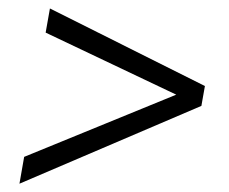

<svg xmlns="http://www.w3.org/2000/svg" viewBox="-20 -549 547 458"><path d="M400.4 -323.2 88.9 -471.2 99.1 -528.8 468.8 -343.8 460.4 -296.4 26.4 -110.8 37.6 -174.8Z"/></svg>

Font: RobotoInd Light
Style: Italic
Weight: 300
Italic angle: -12°
Designer: Google
Version: Version 2.001151; 2014